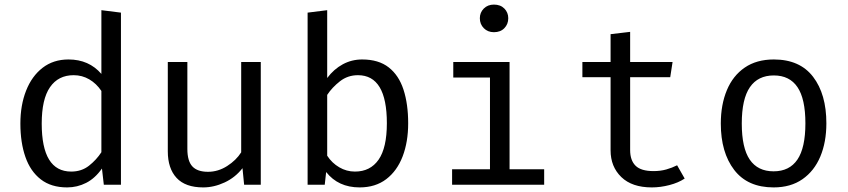

<svg xmlns="http://www.w3.org/2000/svg" viewBox="-20 -813 3732 845"><path d="M426.2 -768.2 512.3 -757.4V0H436.9L428.7 -71.3Q398.5 -28.2 359.2 -8.2Q320 11.8 275.4 11.8Q205.1 11.8 159.5 -23.6Q113.8 -59 91.8 -122.3Q69.7 -185.6 69.7 -269.2Q69.7 -350.3 94.9 -414.1Q120 -477.9 167.4 -514.6Q214.9 -551.3 281.5 -551.3Q371.3 -551.3 426.2 -487.7ZM304.1 -482.1Q236.4 -482.1 200 -429.2Q163.6 -376.4 163.6 -269.2Q163.6 -57.9 293.3 -57.9Q339 -57.9 371.8 -83.8Q404.6 -109.7 426.2 -143.1V-412.8Q404.1 -445.6 372.8 -463.8Q341.5 -482.1 304.1 -482.1Z M804.6 -540V-157.4Q804.6 -104.1 826.7 -80.5Q848.7 -56.9 895.4 -56.9Q940 -56.9 979.7 -82.3Q1019.5 -107.7 1041.5 -142.6V-540H1127.7V0H1054.4L1047.2 -72.8Q1015.4 -31.8 968.5 -10Q921.5 11.8 874.4 11.8Q795.9 11.8 757.2 -30Q718.5 -71.8 718.5 -147.2V-540Z M1420 -469.7Q1449.2 -508.7 1488.5 -530Q1527.7 -551.3 1573.8 -551.3Q1646.2 -551.3 1690.8 -516.4Q1735.4 -481.5 1755.9 -418.2Q1776.4 -354.9 1776.4 -270.3Q1776.4 -188.7 1752.1 -124.9Q1727.7 -61 1680 -24.6Q1632.3 11.8 1562.6 11.8Q1468.7 11.8 1415.4 -55.9L1409.2 0H1333.8V-757.4L1420 -768.2ZM1542.1 -57.9Q1609.7 -57.9 1646.2 -110.3Q1682.6 -162.6 1682.6 -270.8Q1682.6 -482.1 1555.4 -482.1Q1510.3 -482.1 1475.9 -455.1Q1441.5 -428.2 1420 -395.4V-127.7Q1441 -95.4 1473.1 -76.7Q1505.1 -57.9 1542.1 -57.9Z M2153.8 -792.8Q2182.6 -792.8 2199.7 -775.4Q2216.9 -757.9 2216.9 -732.8Q2216.9 -706.7 2199.7 -689Q2182.6 -671.3 2153.8 -671.3Q2126.7 -671.3 2109.2 -689Q2091.8 -706.7 2091.8 -732.8Q2091.8 -757.9 2109.2 -775.4Q2126.7 -792.8 2153.8 -792.8ZM2222.6 -540V-68.2H2374.9V0H1969.7V-68.2H2136.4V-471.8H1974.9V-540Z M2993.3 -27.2Q2965.6 -8.7 2926.2 1.5Q2886.7 11.8 2848.7 11.8Q2761.5 11.8 2714.4 -33.8Q2667.2 -79.5 2667.2 -151.3V-473.3H2543.1V-540H2667.2V-662.6L2753.3 -672.8V-540H2940L2929.7 -473.3H2753.3V-152.3Q2753.3 -107.2 2777.2 -83.6Q2801 -60 2856.4 -60Q2886.7 -60 2912.3 -67.2Q2937.9 -74.4 2960 -85.6Z M3385.6 -551.3Q3500 -551.3 3558.5 -474.9Q3616.9 -398.5 3616.9 -270.3Q3616.9 -187.7 3590.3 -124.1Q3563.6 -60.5 3511.8 -24.4Q3460 11.8 3384.6 11.8Q3270.3 11.8 3211.3 -65.1Q3152.3 -142.1 3152.3 -269.2Q3152.3 -352.3 3179 -416.2Q3205.6 -480 3257.7 -515.6Q3309.7 -551.3 3385.6 -551.3ZM3385.6 -481Q3315.9 -481 3280.3 -429.2Q3244.6 -377.4 3244.6 -269.2Q3244.6 -162.1 3279.7 -110.5Q3314.9 -59 3384.6 -59Q3454.4 -59 3489.5 -110.8Q3524.6 -162.6 3524.6 -270.3Q3524.6 -377.9 3489.7 -429.5Q3454.9 -481 3385.6 -481Z"/></svg>

Font: FiraCode Nerd Font
Style: Regular
Weight: 400
Designer: Carrois Corporate, Edenspiekermann AG, Nikita Prokopov
Foundry: Carrois Corporate, Edenspiekermann AG, Nikita Prokopov
Version: Version 6.002;Nerd Fonts 3.4.0